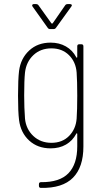

<svg xmlns="http://www.w3.org/2000/svg" viewBox="-20 -717 500 937"><path d="M367 -501H377Q387 -501 387 -491V-2Q387 99 336 150.5Q285 202 180 200Q170 200 170 190V182Q170 172 180 172Q271 173 314 128.5Q357 84 357 -3V-63Q357 -66 355 -66.5Q353 -67 352 -64Q334 -30 302 -11.5Q270 7 227 7Q164 7 122.5 -31Q81 -69 73 -131Q68 -171 68 -250Q68 -329 73 -371Q81 -432 122.5 -470.5Q164 -509 227 -509Q269 -509 301.5 -490.5Q334 -472 352 -438Q353 -435 355 -435.5Q357 -436 357 -439V-491Q357 -501 367 -501ZM357 -250Q357 -320 354 -363Q350 -415 316.5 -448Q283 -481 231 -481Q178 -481 143 -448Q108 -415 102 -363Q98 -326 98 -251Q98 -190 102 -138Q107 -87 142.5 -53.5Q178 -20 231 -20Q284 -20 317 -53.5Q350 -87 354 -138Q357 -180 357 -250ZM137 -691Q137 -693 139 -695Q141 -697 145 -697H156Q164 -697 168 -691L231 -603Q232 -602 234 -602Q236 -602 237 -603L298 -691Q302 -697 310 -697H322Q328 -697 330 -693.5Q332 -690 328 -685L253 -581Q249 -575 241 -575H225Q217 -575 213 -581L139 -685Q137 -687 137 -691Z"/></svg>

Font: Barlow Semi Condensed Thin
Style: Regular
Weight: 250
Width: 4
Designer: Jeremy Tribby
Foundry: Tribby Type
Version: Version 1.408